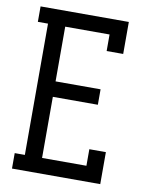

<svg xmlns="http://www.w3.org/2000/svg" viewBox="-83 -796 666 857"><g transform="rotate(10 250.0 -367.5)"><path d="M31 0V-70H77V-665H31V-735H431V-590H356V-665H155V-417H359V-347H155V-70H356V-145H431V0Z"/></g></svg>

Font: Iosevka Curly Slab
Style: Regular
Weight: 400
Monospace: yes
Designer: Belleve Invis
Foundry: Belleve Invis
Version: Version 22.1.2; ttfautohint (v1.8.4)